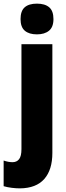

<svg xmlns="http://www.w3.org/2000/svg" viewBox="-62 -796 365 1056"><path d="M51 -691Q51 -736 74 -756Q97 -776 141 -776Q185 -776 208.5 -756Q232 -736 232 -691Q232 -647 207.5 -627Q183 -607 141 -607Q98 -607 74.5 -627Q51 -647 51 -691ZM48 240Q27 240 2.5 237Q-22 234 -42 228V87Q-16 96 7 96Q30 96 43 79.5Q56 63 56 24V-553H226V45Q226 138 181.5 188.5Q137 239 48 240Z"/></svg>

Font: Noto Sans Kannada Condensed Black
Style: Regular
Weight: 900
Width: 3
Designer: Jelle Bosma - Monotype Design Team
Foundry: Monotype Imaging Inc.
Version: Version 2.005; ttfautohint (v1.8.4.7-5d5b)